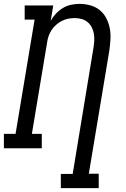

<svg xmlns="http://www.w3.org/2000/svg" viewBox="-30 -763 650 988"><path d="M283 205V132H344L451 -517Q454 -536 455 -554Q456 -572 453 -589.5Q450 -607 442 -622.5Q434 -638 421 -649Q408 -660 390.5 -665Q373 -670 354 -670Q337 -670 320 -666.5Q303 -663 287.5 -655Q272 -647 258 -634.5Q244 -622 234.5 -607Q225 -592 219.5 -575.5Q214 -559 212 -542L134 -74H185V0H-10V-74H50L148 -662H97V-735H244L231 -656Q242 -676 258 -693Q274 -710 294 -722Q314 -734 336 -738.5Q358 -743 379 -743Q408 -743 435 -735.5Q462 -728 483 -711Q504 -694 516.5 -670Q529 -646 534.5 -619Q540 -592 538.5 -563Q537 -534 533 -505L427 131H478V205Z"/></svg>

Font: Iosevka Curly Slab ExObl
Style: Regular
Weight: 400
Width: 7
Italic angle: -9°
Monospace: yes
Designer: Belleve Invis
Foundry: Belleve Invis
Version: Version 11.1.0; ttfautohint (v1.8.3)